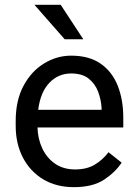

<svg xmlns="http://www.w3.org/2000/svg" viewBox="-20 -770 570 800"><path d="M288.1 9.8Q214.4 9.8 159.9 -22.9Q105.5 -55.7 75.4 -113.5Q45.4 -171.4 45.4 -245.6V-266.1Q45.4 -352.5 78.4 -413.3Q111.3 -474.1 164.3 -506.1Q217.3 -538.1 276.4 -538.1Q352.1 -538.1 400.1 -504.2Q448.2 -470.2 470.9 -411.9Q493.7 -353.5 493.7 -279.3V-238.8H136.2Q137.7 -190.4 156.7 -150.6Q175.8 -110.8 210.2 -87.4Q244.6 -64 293 -64Q340.8 -64 374 -83.5Q407.2 -103 432.1 -135.7L486.8 -92.3Q461.4 -53.2 414.1 -21.7Q366.7 9.8 288.1 9.8ZM276.4 -463.9Q222.7 -463.9 185.5 -424.8Q148.4 -385.7 139.2 -312.5H403.3V-319.3Q401.4 -354.5 388.9 -387.7Q376.5 -420.9 349.6 -442.4Q322.8 -463.9 276.4 -463.9ZM232.9 -750 327.1 -606.4H249.5L123.5 -750Z"/></svg>

Font: Vazirmatn RD UI FD
Style: Regular
Weight: 400
Designer: Saber Rastikerdar
Foundry: Saber Rastikerdar
Version: Version 33.003